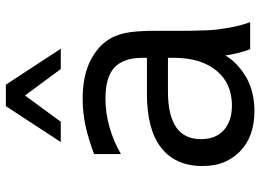

<svg xmlns="http://www.w3.org/2000/svg" viewBox="-134 -722 871 642"><g transform="rotate(-90 301.0 -401.5)"><path d="M266.6 -816.9H338.4L458.5 -633.3H390.6L302.2 -752.9L214.4 -633.3H146.5ZM250.5 14.2Q165 14.2 116.2 -33.2Q92.8 -55.7 79.6 -86.2Q66.4 -116.7 66.4 -159.7Q66.4 -250 127.9 -297.9Q188.5 -345.2 307.6 -345.2H428.2V-359.4Q428.2 -424.3 395 -454.6Q362.8 -483.9 291 -483.9Q244.6 -483.9 197.8 -470.7Q149.9 -457.5 106.4 -432.1V-522Q127 -529.8 151.9 -537.6Q176.8 -545.4 202.1 -550.8Q245.6 -560.1 291.5 -560.1Q358.4 -560.1 407.2 -539.6Q429.7 -529.8 450 -514.9Q470.2 -500 484.4 -480.5Q494.6 -466.3 501 -450.7Q507.3 -435.1 510.7 -419.9Q518.6 -385.3 518.6 -312V-200.2Q519.5 -171.9 520 -150.4Q520.5 -128.9 522.9 -110.4Q525.4 -89.8 528.6 -71.8Q531.7 -53.7 534.2 -44.4Q537.6 -29.3 542 -15.9Q546.4 -2.4 547.4 0H457Q450.7 -14.6 443.8 -42.5Q441.4 -53.2 439.2 -64.2Q437 -75.2 436 -83Q421.9 -58.6 399.7 -39.6Q377.4 -20.5 356 -9.3Q310.5 14.2 250.5 14.2ZM269 -61Q342.8 -61 385.3 -112.8Q428.2 -165 428.2 -254.9V-274.9H314.5Q236.8 -274.9 196.3 -247.6Q156.2 -220.2 156.2 -164.6Q156.2 -115.7 186 -88.4Q200.2 -75.7 220.5 -68.4Q240.7 -61 269 -61Z"/></g></svg>

Font: Vazir Code Hack
Style: Code-Hack
Weight: 400
Foundry: DejaVu fonts team - Redesigned by Saber Rastikerdar
Version: Version 1.1.2